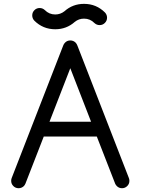

<svg xmlns="http://www.w3.org/2000/svg" viewBox="-20 -995 743 1015"><path d="M211.4 -273.4 114.3 -23.9Q111.3 -17.1 106 -11.2Q94.2 0 78.1 0Q62 0 50.5 -11.5Q39.1 -22.9 39.1 -39.1Q39.1 -48.3 42.5 -55.7L314 -753.9Q316.9 -762.7 324.2 -770Q335.4 -781.2 351.6 -781.2Q367.7 -781.2 379.4 -770Q386.2 -762.7 389.2 -753.9L660.6 -55.7Q664.1 -48.3 664.1 -39.1Q664.1 -22.9 652.6 -11.5Q641.1 0 625 0Q608.9 0 597.7 -11.2Q591.8 -17.1 588.9 -23.9L491.7 -273.4ZM461.4 -351.6 351.6 -634.3 241.7 -351.6ZM375.5 -879.4Q331.5 -840.3 272 -840.3Q207 -840.3 161.1 -886.2Q150.4 -897.9 150.4 -913.6Q150.4 -929.7 161.9 -941.2Q173.3 -952.6 189.5 -952.6Q205.1 -952.6 216.8 -941.9Q239.7 -918.5 272 -918.5Q299.3 -918.5 320.8 -935.5Q364.3 -974.6 424.3 -974.6Q489.3 -974.6 535.2 -928.7Q545.9 -917 545.9 -901.4Q545.9 -885.3 534.4 -873.8Q522.9 -862.3 506.8 -862.3Q491.2 -862.3 479.5 -873Q456.5 -896.5 424.3 -896.5Q396.5 -896.5 375.5 -879.4Z"/></svg>

Font: Comfortaa
Style: Regular
Weight: 400
Designer: Johan Aakerlund - aajohan
Foundry: Johan Aakerlund
Version: Version 2.004 2013